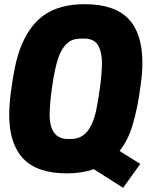

<svg xmlns="http://www.w3.org/2000/svg" viewBox="-20 -814 720 917"><path d="M316 -150Q366 -150 394.5 -183.5Q423 -217 438 -280Q448 -327 457 -392Q466 -457 467 -512Q467 -565 448.5 -597.5Q430 -630 379 -630Q356 -630 340 -627Q324 -624 311 -615Q278 -592 259.5 -540.5Q241 -489 227 -387Q218 -319 217 -268Q217 -150 305 -150ZM551 -93 650 -31 568 83 428 -6Q371 14 300 14Q157 14 90.5 -57Q24 -128 24 -265Q24 -315 32.5 -378Q41 -441 50 -486Q86 -668 192 -743Q266 -794 385 -794Q526 -794 593 -724.5Q660 -655 660 -515Q660 -467 652 -410Q638 -298 613 -216Q591 -143 551 -93Z"/></svg>

Font: Tanohe Sans ExtraBold
Style: Italic
Weight: 800
Designer: Village Type and Design LLC & Cristiano Sobral
Foundry: Cooper Hewitt Smithsonian Design Museum
Version: Version 1.00;September 29, 2021;FontCreator 13.0.0.2655 64-b